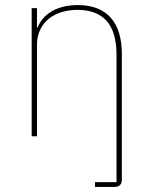

<svg xmlns="http://www.w3.org/2000/svg" viewBox="-20 -538 596 758"><path d="M355 181H440V-321C440 -445 385 -499 285 -499C244 -499 203 -488 174 -465C145 -442 126 -407 126 -362V0H105V-506H126V-430H129C146 -475 196 -518 287 -518C400 -518 461 -452 461 -325V171C461 190 451 200 432 200H355Z"/></svg>

Font: Plexus Sans Thin
Style: Regular
Weight: 250
Version: Version 2.001;PS 002.001;hotconv 1.0.70;makeotf.lib2.5.58329